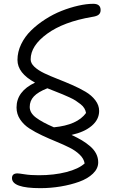

<svg xmlns="http://www.w3.org/2000/svg" viewBox="-20 -730 601 1009"><path d="M191.9 258.8Q43 258.8 43 206.1Q43 181.2 71.8 181.2Q79.6 181.2 109.9 186Q140.1 190.9 184.1 190.9Q263.7 190.9 328.4 174.3Q393.1 157.7 424.8 128.9Q420.9 104 398.9 82.8Q377 61.5 345.2 45.7Q313.5 29.8 275.9 14.4Q238.3 -1 201.7 -18.1Q165 -35.2 134.8 -54.7Q104.5 -74.2 85.7 -102.5Q66.9 -130.9 66.9 -165Q66.9 -250 164.1 -295.9Q71.8 -345.7 71.8 -415Q71.8 -457.5 91.3 -497.8Q110.8 -538.1 143.3 -569.8Q175.8 -601.6 217.5 -628.4Q259.3 -655.3 303.7 -672.9Q348.1 -690.4 391.4 -700.2Q434.6 -710 470.2 -710Q508.8 -710 508.8 -676.8Q508.8 -661.6 498.8 -653.1Q488.8 -644.5 463.9 -641.1Q314.5 -615.7 227.8 -552.7Q141.1 -489.7 141.1 -418Q141.1 -397.5 160.9 -378.9Q180.7 -360.4 212.4 -345.2Q244.1 -330.1 282.5 -315.2Q320.8 -300.3 359.4 -283.4Q397.9 -266.6 429.7 -247.8Q461.4 -229 481.2 -202.9Q501 -176.8 501 -147Q501 -102.1 462.4 -69.1Q423.8 -36.1 356 -21Q387.2 -6.3 410.2 7.3Q433.1 21 453.9 38.8Q474.6 56.6 485.4 77.9Q496.1 99.1 496.1 123Q496.1 155.8 468.5 182.4Q440.9 209 396.2 225.1Q351.6 241.2 298.8 250Q246.1 258.8 191.9 258.8ZM136.2 -168Q136.2 -136.7 168.9 -112.1Q201.7 -87.4 263.2 -61Q386.2 -72.8 432.1 -136.2Q430.2 -148.9 423.3 -160.6Q416.5 -172.4 403.3 -182.6Q390.1 -192.9 377.9 -200.9Q365.7 -209 344.2 -218.8Q322.8 -228.5 308.6 -234.4Q294.4 -240.2 268.3 -250.5Q242.2 -260.7 229 -266.1Q179.7 -246.6 158 -223.4Q136.2 -200.2 136.2 -168Z"/></svg>

Font: Shantell Sans Irregular
Style: Regular
Weight: 300
Designer: Stephen Nixon, Anya Danilova, Shantell Martin
Foundry: Arrow Type
Version: Version 1.006;[9816181b4]